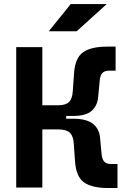

<svg xmlns="http://www.w3.org/2000/svg" viewBox="-20 -926 626 948"><path d="M60.1 0V-693.4H189V-406.2H266.6Q304.2 -406.2 320.6 -422.1Q336.9 -438 339.4 -475.6L345.7 -565.4Q351.1 -640.6 390.6 -668.2Q430.2 -695.8 509.3 -695.8H550.8V-577.1H519Q496.6 -577.1 485.6 -565.7Q474.6 -554.2 472.2 -526.4L464.8 -448.2Q461.4 -404.8 433.1 -379.2Q404.8 -353.5 341.3 -353.5H306.6V-339.8H341.3Q407.7 -339.8 439.2 -314.5Q470.7 -289.1 474.1 -245.1L481.4 -167Q483.9 -139.2 494.9 -127.7Q505.9 -116.2 528.3 -116.2H560.1V2.4H514.2Q435.1 2.4 395.5 -25.1Q356 -52.7 350.6 -127.9L344.2 -217.8Q341.8 -254.9 324.5 -271Q307.1 -287.1 266.6 -287.1H189V0ZM220.7 -771.5 329.1 -905.8H506.8L358.4 -771.5Z"/></svg>

Font: Cascadia Code NF
Style: Bold
Weight: 700
Monospace: yes
Designer: Aaron Bell
Foundry: Saja Typeworks
Version: Version 2404.023; ttfautohint (v1.8.4)